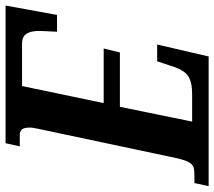

<svg xmlns="http://www.w3.org/2000/svg" viewBox="-72 -694 754 675"><g transform="rotate(90 304.5 -357.0)"><path d="M-13 0 20 -181H79Q79 -174 78 -158.5Q77 -143 76.5 -127.5Q76 -112 77 -104Q79 -82 89 -70Q99 -58 121 -58H270L330 -345H138L152 -402H343L395 -656H298Q255 -656 233.5 -641Q212 -626 198 -578L183 -533H124L166 -714H622L611 -664H590Q574 -664 561.5 -662.5Q549 -661 540 -648Q531 -635 523 -599L420 -113Q419 -106 417.5 -99.5Q416 -93 416 -87Q416 -63 423.5 -56.5Q431 -50 441 -50H482L471 0Z"/></g></svg>

Font: Noto Serif ExtraCondensed
Style: Bold Italic
Weight: 700
Width: 2
Italic angle: -12°
Designer: Monotype Design Team
Foundry: Monotype Imaging Inc.
Version: Version 2.013; ttfautohint (v1.8.4.7-5d5b)